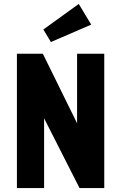

<svg xmlns="http://www.w3.org/2000/svg" viewBox="-20 -963 608 983"><path d="M66.6 0H205.8V-357.4L387.2 0H513.8V-687.8H374.6V-332L199.4 -687.8H66.6ZM240.6 -747.8 447 -837 383.2 -942.8 202 -812Z"/></svg>

Font: Secuela Light
Style: Regular
Weight: 300
Designer: Fernando Haro
Foundry: deFharo
Version: Version 1.708